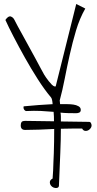

<svg xmlns="http://www.w3.org/2000/svg" viewBox="-20 -934 480 953"><path d="M6.8 -835Q21.5 -856.4 33.7 -852.1Q45.9 -847.7 51.8 -835Q56.6 -824.2 68.4 -803.2Q80.1 -782.2 94.7 -755.4Q109.4 -728.5 125.5 -699.2Q141.6 -669.9 156.2 -643.1Q170.9 -616.2 182.1 -594.7Q193.4 -573.2 199.2 -563.5Q202.1 -558.6 208.5 -549.3Q214.8 -540 222.2 -530.8Q229.5 -521.5 237.3 -513.7Q245.1 -505.9 252 -504.9H254.9Q256.8 -504.9 256.8 -506.8L358.4 -914.1L403.3 -891.6Q375 -841.8 357.4 -782.7Q339.8 -723.6 326.2 -662.6Q312.5 -601.6 301.3 -543.5Q290 -485.4 276.4 -435.5Q276.4 -434.6 278.3 -417H314.5Q329.1 -417 343.8 -415Q358.4 -413.1 369.6 -406.7Q380.9 -400.4 380.9 -388.7Q380.9 -378.9 374 -375.5Q367.2 -372.1 358.4 -372.1Q336.9 -372.1 317.9 -372.6Q298.8 -373 280.3 -375Q282.2 -365.2 282.2 -354.5V-331.1L421.9 -329.1Q428.7 -329.1 431.6 -322.8Q434.6 -316.4 434.6 -311.5Q434.6 -301.8 425.8 -293Q417 -284.2 405.3 -284.2Q393.6 -284.2 387.7 -295.9H337.9Q324.2 -295.9 310.5 -295.4Q296.9 -294.9 282.2 -294.9Q282.2 -245.1 279.3 -175.3Q276.4 -105.5 272.5 -11.7Q271.5 -3.9 265.1 -2Q258.8 0 254.9 -1Q243.2 -2 234.9 -10.7Q226.6 -19.5 227.5 -31.2Q228.5 -41 241.2 -47.9Q241.2 -49.8 241.7 -57.1Q242.2 -64.5 242.7 -72.3Q243.2 -80.1 243.7 -87.4Q244.1 -94.7 244.1 -98.6Q244.1 -107.4 245.1 -127Q246.1 -146.5 247.1 -173.3Q248 -200.2 248.5 -231.4Q249 -262.7 249 -293.9Q210.9 -292 173.8 -290.5Q136.7 -289.1 104.5 -289.1Q83 -289.1 83 -311.5Q83 -322.3 86.9 -328.1Q90.8 -334 106.4 -334L248 -332Q248 -344.7 247.6 -356.4Q247.1 -368.2 246.1 -378.9Q214.8 -381.8 182.6 -383.3Q150.4 -384.8 108.4 -382.8Q96.7 -388.7 96.7 -400.4V-403.3Q96.7 -404.3 97.7 -406.2Q136.7 -410.2 171.4 -412.6Q206.1 -415 241.2 -417Q239.3 -443.4 233.4 -450.2Q201.2 -488.3 167.5 -541Q133.8 -593.8 103.5 -647.9Q73.2 -702.1 47.4 -752Q21.5 -801.8 6.8 -835Z"/></svg>

Font: Waiting for the Sunrise
Style: Regular
Weight: 300
Version: Version 1.001 2001